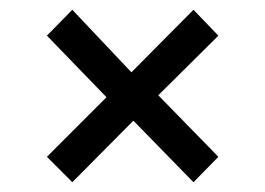

<svg xmlns="http://www.w3.org/2000/svg" viewBox="-20 -507 543 393"><path d="M376 -487 427 -434 304 -312 427 -186 376 -134 253 -260 128 -134 76 -186 198 -308 76 -434 128 -487 249 -359Z"/></svg>

Font: Sedus Text
Style: Regular
Weight: 400
Designer: TypeMates
Foundry: TypeMates, Runge Thomsen GbR
Version: Version 4.202;PS 004.202;hotconv 1.0.88;makeotf.lib2.5.64775